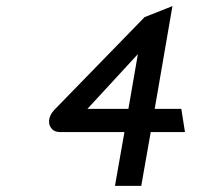

<svg xmlns="http://www.w3.org/2000/svg" viewBox="-20 -603 717 628"><path d="M573 -247H486L544 -583L453 -547L158 -244C135 -220 136 -193 152 -179C158 -174 166 -171 176 -171H387L356 5H442L473 -171H585ZM400 -247H266L431 -426Z"/></svg>

Font: Charger Monospace
Style: Regular
Weight: 400
Designer: Jasper
Foundry: Cannot Into Space Fonts
Version: Version 0.980